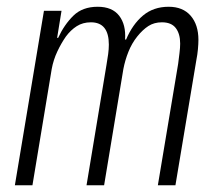

<svg xmlns="http://www.w3.org/2000/svg" viewBox="-20 -548 640 568"><path d="M24 0 110 -516H162L149 -436H152Q170 -475 197 -501.5Q224 -528 269 -528Q312 -528 332.5 -501.5Q353 -475 350 -431H353Q372 -476 403 -502Q434 -528 479 -528Q521 -528 544 -501.5Q567 -475 567 -430Q567 -418 565.5 -402Q564 -386 561 -371L499 0H447L507 -359Q509 -375 511 -391Q513 -407 513 -419Q513 -448 500 -465Q487 -482 459 -482Q436 -482 419 -471Q402 -460 386 -440Q370 -420 360 -395Q350 -370 345 -344L288 0H236L295 -356Q298 -373 300 -388Q302 -403 302 -416Q302 -482 249 -482Q225 -482 207 -470.5Q189 -459 175 -440Q161 -420 149.5 -395.5Q138 -371 133 -344L76 0Z"/></svg>

Font: IBM Plex Mono Light
Style: Italic
Weight: 300
Italic angle: -9°
Monospace: yes
Designer: Mike Abbink, Paul van der Laan, Pieter van Rosmalen
Foundry: Bold Monday
Version: Version 2.3